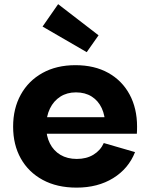

<svg xmlns="http://www.w3.org/2000/svg" viewBox="-20 -868 701 900"><path d="M252.5 -848.5 442 -702.5 386.5 -623.5 179.5 -743.5ZM339 11.5Q247 11.5 180.2 -24.8Q113.5 -61 77.5 -125.2Q41.5 -189.5 41.5 -274.5Q41.5 -359.5 77.5 -424.5Q113.5 -489.5 179.2 -526Q245 -562.5 333.5 -562.5Q423 -562.5 487.8 -526.2Q552.5 -490 587.5 -425Q622.5 -360 622.5 -274.5Q622.5 -263 622.2 -255.2Q622 -247.5 621.5 -241H471.5Q472.5 -249.5 472.8 -259.2Q473 -269 473 -280.5Q473 -326.5 456.8 -361.2Q440.5 -396 409.8 -415.5Q379 -435 336 -435Q294 -435 262.8 -415Q231.5 -395 214 -359Q196.5 -323 196.5 -274.5Q196.5 -230 213.8 -195.8Q231 -161.5 263.2 -142.2Q295.5 -123 340 -123Q385.5 -123 418.2 -143Q451 -163 466.5 -197.5L613 -155Q582.5 -77.5 510.5 -33Q438.5 11.5 339 11.5ZM138 -241V-318.5H531.5L548.5 -241Z"/></svg>

Font: Hepta Slab ExtraLight
Style: Bold
Weight: 700
Version: Version 1.102